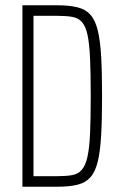

<svg xmlns="http://www.w3.org/2000/svg" viewBox="-20 -708 457 728"><path d="M65 0V-688H198Q242 -688 273 -680.5Q304 -673 322.5 -652.5Q341 -632 350.5 -593.5Q360 -555 363.5 -494.5Q367 -434 367 -344Q367 -255 363.5 -194Q360 -133 350.5 -94.5Q341 -56 322.5 -35.5Q304 -15 273.5 -7.5Q243 0 198 0ZM107 -40H197Q231 -40 253.5 -44Q276 -48 290 -64Q304 -80 311.5 -113Q319 -146 321.5 -202Q324 -258 324 -344Q324 -430 321.5 -486Q319 -542 312 -575Q305 -608 291 -624Q277 -640 254 -644Q231 -648 197 -648H107Z"/></svg>

Font: Saira ExtraCondensed ExtraLight
Style: Regular
Weight: 250
Width: 2
Designer: Hector Gatti with collaboration of the Omnibus-Type team
Foundry: Omnibus-Type
Version: Version 1.101